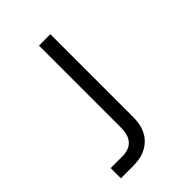

<svg xmlns="http://www.w3.org/2000/svg" viewBox="-215 -617 930 930"><g transform="rotate(-45 250.0 -152.5)"><path d="M53 215V145H136Q155 145 173.5 138.5Q192 132 204.5 117.5Q217 103 222 84Q227 65 227 46V-520H305V46Q305 69 301 91.5Q297 114 287 134.5Q277 155 260.5 171Q244 187 224 197Q204 207 181.5 211Q159 215 136 215Z"/></g></svg>

Font: HulyMono
Style: Regular
Weight: 400
Monospace: yes
Designer: Belleve Invis
Foundry: Belleve Invis
Version: Version 33.2.5; ttfautohint (v1.8.4)